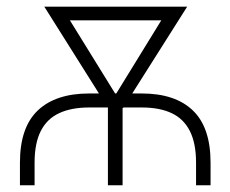

<svg xmlns="http://www.w3.org/2000/svg" viewBox="-20 -549 683 569"><path d="M39.1 0V-66.9Q39.1 -171.4 92 -221.7Q145 -272 244.6 -272H399.9Q499 -272 551.5 -221.7Q604 -171.4 604 -66.9V0H561V-66.9Q561 -124.5 542.7 -160.6Q524.4 -196.8 488.8 -213.6Q453.1 -230.5 399.9 -230.5H244.6Q191.4 -230.5 155.3 -213.6Q119.1 -196.8 100.8 -160.6Q82.5 -124.5 82.5 -66.9V0ZM299.8 0V-267.6H343.3V0ZM300.3 -229 111.3 -529.3H162.1L338.4 -244.1L326.7 -229ZM319.3 -229 308.1 -245.1 482.9 -529.3H534.7L344.7 -229ZM149.9 -488.8V-529.3H499.5V-488.8Z"/></svg>

Font: Inter 24pt ExtraLight
Style: Regular
Weight: 250
Designer: Rasmus Andersson
Foundry: rsms
Version: Version 4.001;git-66647c0bb